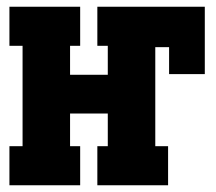

<svg xmlns="http://www.w3.org/2000/svg" viewBox="-20 -550 640 570"><path d="M8 0V-116H47V-414H8V-530H218V-414H188V-328H300V-414H269V-530H588V-330H482V-410H441V-116H479V0H269V-116H300V-213H188V-116H218V0Z"/></svg>

Font: Iosevka Slab Heavy Extended
Style: Regular
Weight: 900
Width: 7
Monospace: yes
Designer: Belleve Invis
Foundry: Belleve Invis
Version: Version 11.1.0; ttfautohint (v1.8.3)